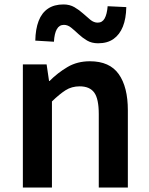

<svg xmlns="http://www.w3.org/2000/svg" viewBox="-20 -845 672 865"><path d="M83 0V-555H190L201 -480H203Q240 -517 284 -543Q328 -569 385 -569Q474 -569 515 -511Q556 -453 556 -348V0H425V-331Q425 -400 404.5 -428Q384 -456 339 -456Q303 -456 275.5 -438.5Q248 -421 214 -388V0ZM422 -650Q393 -650 372 -662.5Q351 -675 333.5 -691.5Q316 -708 300.5 -720.5Q285 -733 268 -733Q247 -733 236 -713.5Q225 -694 223 -657L139 -662Q140 -714 154 -750.5Q168 -787 196 -806Q224 -825 266 -825Q294 -825 315.5 -812.5Q337 -800 354.5 -784Q372 -768 387.5 -755.5Q403 -743 420 -743Q441 -743 451.5 -762Q462 -781 465 -817L549 -813Q548 -761 533.5 -725Q519 -689 491.5 -669.5Q464 -650 422 -650Z"/></svg>

Font: Noto Sans KR Thin SemiBold
Style: Regular
Weight: 600
Version: Version 2.004-H2;hotconv 1.0.118;makeotfexe 2.5.65603